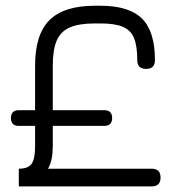

<svg xmlns="http://www.w3.org/2000/svg" viewBox="-20 -664 634 684"><path d="M47 0V-63Q81 -63 93 -81Q105 -99 105 -142.5V-430Q105 -541.5 156.5 -592.5Q208 -643.5 317.5 -643.5H338.5Q439.5 -643.5 485.8 -597.8Q532 -552 532 -450Q532 -418.5 500.5 -418.5Q469 -418.5 469 -450Q469 -500.5 457.2 -528.8Q445.5 -557 417 -568.8Q388.5 -580.5 338.5 -580.5H317.5Q262 -580.5 229.2 -566.5Q196.5 -552.5 182.2 -519.8Q168 -487 168 -430V-142.5Q168 -118.5 164 -98.5Q160 -78.5 151 -63H520.5Q552 -63 552 -31.5Q552 0 520.5 0ZM47 -215.5Q19 -215.5 19 -243.5Q19 -271.5 47 -271.5H351.5Q379.5 -271.5 379.5 -243.5Q379.5 -215.5 351.5 -215.5Z"/></svg>

Font: Jura Light Medium
Style: Regular
Weight: 500
Version: Version 5.106